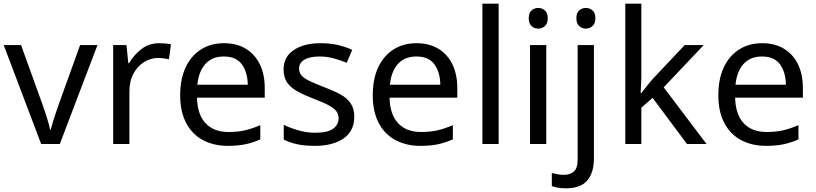

<svg xmlns="http://www.w3.org/2000/svg" viewBox="-20 -780 4420 1040"><path d="M203 0 0 -536H94L208 -220Q216 -198 225 -171Q234 -144 241 -119.5Q248 -95 251 -78H255Q259 -95 266.5 -120Q274 -145 283.5 -172Q293 -199 300 -220L414 -536H508L304 0Z M843 -546Q858 -546 875.5 -544.5Q893 -543 906 -540L895 -459Q882 -462 866.5 -464Q851 -466 837 -466Q796 -466 760 -443.5Q724 -421 702.5 -380.5Q681 -340 681 -286V0H593V-536H665L675 -438H679Q705 -482 746 -514Q787 -546 843 -546Z M1193 -546Q1262 -546 1311.5 -516Q1361 -486 1387.5 -431.5Q1414 -377 1414 -304V-251H1047Q1049 -160 1093.5 -112.5Q1138 -65 1218 -65Q1269 -65 1308.5 -74.5Q1348 -84 1390 -102V-25Q1349 -7 1309 1.5Q1269 10 1214 10Q1138 10 1079.5 -21Q1021 -52 988.5 -113.5Q956 -175 956 -264Q956 -352 985.5 -415Q1015 -478 1068.5 -512Q1122 -546 1193 -546ZM1192 -474Q1129 -474 1092.5 -433.5Q1056 -393 1049 -321H1322Q1321 -389 1290 -431.5Q1259 -474 1192 -474Z M1899 -148Q1899 -70 1841 -30Q1783 10 1685 10Q1629 10 1588.5 1Q1548 -8 1517 -24V-104Q1549 -88 1594.5 -74.5Q1640 -61 1687 -61Q1754 -61 1784 -82.5Q1814 -104 1814 -140Q1814 -160 1803 -176Q1792 -192 1763.5 -208Q1735 -224 1682 -244Q1630 -264 1593 -284Q1556 -304 1536 -332Q1516 -360 1516 -404Q1516 -472 1571.5 -509Q1627 -546 1717 -546Q1766 -546 1808.5 -536.5Q1851 -527 1888 -510L1858 -440Q1824 -454 1787 -464Q1750 -474 1711 -474Q1657 -474 1628.5 -456.5Q1600 -439 1600 -409Q1600 -387 1613 -371.5Q1626 -356 1656.5 -341.5Q1687 -327 1738 -307Q1789 -288 1825 -268Q1861 -248 1880 -219.5Q1899 -191 1899 -148Z M2236 -546Q2305 -546 2354.5 -516Q2404 -486 2430.5 -431.5Q2457 -377 2457 -304V-251H2090Q2092 -160 2136.5 -112.5Q2181 -65 2261 -65Q2312 -65 2351.5 -74.5Q2391 -84 2433 -102V-25Q2392 -7 2352 1.5Q2312 10 2257 10Q2181 10 2122.5 -21Q2064 -52 2031.5 -113.5Q1999 -175 1999 -264Q1999 -352 2028.5 -415Q2058 -478 2111.5 -512Q2165 -546 2236 -546ZM2235 -474Q2172 -474 2135.5 -433.5Q2099 -393 2092 -321H2365Q2364 -389 2333 -431.5Q2302 -474 2235 -474Z M2681 0H2593V-760H2681Z M2896 -737Q2916 -737 2931.5 -723.5Q2947 -710 2947 -681Q2947 -653 2931.5 -639Q2916 -625 2896 -625Q2874 -625 2859 -639Q2844 -653 2844 -681Q2844 -710 2859 -723.5Q2874 -737 2896 -737ZM2939 -536V0H2851V-536Z M3102 -681Q3102 -710 3117 -723.5Q3132 -737 3154 -737Q3174 -737 3189.5 -723.5Q3205 -710 3205 -681Q3205 -653 3189.5 -639Q3174 -625 3154 -625Q3132 -625 3117 -639Q3102 -653 3102 -681ZM3046 240Q3021 240 3002 236.5Q2983 233 2969 228V157Q2984 161 3000 164Q3016 167 3035 167Q3067 167 3088 149.5Q3109 132 3109 83V-536H3197V80Q3197 155 3161 197.5Q3125 240 3046 240Z M3454 -363Q3454 -347 3452.5 -321Q3451 -295 3450 -276H3454Q3460 -284 3472 -299Q3484 -314 3496.5 -329.5Q3509 -345 3518 -355L3689 -536H3792L3575 -307L3807 0H3701L3515 -250L3454 -197V0H3367V-760H3454Z M4108 -546Q4177 -546 4226.5 -516Q4276 -486 4302.5 -431.5Q4329 -377 4329 -304V-251H3962Q3964 -160 4008.5 -112.5Q4053 -65 4133 -65Q4184 -65 4223.5 -74.5Q4263 -84 4305 -102V-25Q4264 -7 4224 1.5Q4184 10 4129 10Q4053 10 3994.5 -21Q3936 -52 3903.5 -113.5Q3871 -175 3871 -264Q3871 -352 3900.5 -415Q3930 -478 3983.5 -512Q4037 -546 4108 -546ZM4107 -474Q4044 -474 4007.5 -433.5Q3971 -393 3964 -321H4237Q4236 -389 4205 -431.5Q4174 -474 4107 -474Z"/></svg>

Font: Noto Sans Chorasmian
Style: Regular
Weight: 400
Designer: Federico Parra Barrios
Foundry: Google LLC
Version: Version 1.004; ttfautohint (v1.8.4.7-5d5b)